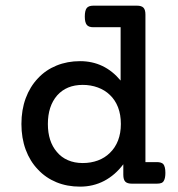

<svg xmlns="http://www.w3.org/2000/svg" viewBox="-20 -661 640 691"><path d="M544.4 -77.6Q560.1 -77.6 567.4 -70.8Q575.2 -61.5 575.2 -39.1Q575.2 -20 569.8 -10.7Q566.9 -4.9 560.8 -2.4Q554.7 0 544.4 0H454.6Q438 0 430.9 -7.3Q423.8 -14.6 423.8 -32.2V-69.8Q394.5 -30.8 355 -10Q315.4 10.7 268.1 10.7Q221.7 10.7 183.1 -5.1Q144.5 -21 116.7 -50.8Q87.9 -80.6 72.5 -122.3Q57.1 -164.1 57.1 -214.8Q57.1 -265.6 72.5 -307.4Q87.9 -349.1 116.7 -379.4Q144.5 -409.2 183.3 -425Q222.2 -440.9 268.1 -440.9Q356 -440.9 414.1 -371.1V-563H315.9Q299.3 -563 292.5 -571.3Q285.2 -580.1 285.2 -601.6Q285.2 -622.6 292 -631.8Q298.8 -640.6 315.9 -640.6H472.7Q489.3 -640.6 496.3 -633.3Q503.4 -626 503.4 -608.4V-77.6ZM375.5 -319.3Q357.4 -336.9 332 -346.2Q306.6 -355.5 277.8 -355.5Q219.2 -355.5 185.5 -317.4Q152.3 -278.8 152.3 -214.8Q152.3 -151.9 184.6 -114.3Q200.7 -94.7 224.4 -84.5Q248 -74.2 277.8 -74.2Q307.1 -74.2 332.3 -83.5Q357.4 -92.8 375.5 -110.8Q394.5 -128.9 404.8 -155.3Q415 -181.6 415 -214.8Q415 -248.5 404.8 -274.9Q394.5 -301.3 375.5 -319.3Z"/></svg>

Font: Courier Prime Medium
Style: Regular
Weight: 500
Designer: Alan Dague-Greene
Foundry: Quote-Unquote Apps
Version: Version 1.202